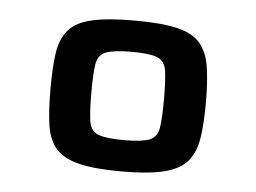

<svg xmlns="http://www.w3.org/2000/svg" viewBox="-34 -736 506 379"><g transform="rotate(5 219.0 -546.5)"><path d="M218 -397Q164 -397 133 -405Q102 -413 87.5 -430.5Q73 -448 69 -476.5Q65 -505 65 -547Q65 -589 69 -617.5Q73 -646 87.5 -663.5Q102 -681 133 -688.5Q164 -696 218 -696Q273 -696 304 -688.5Q335 -681 349.5 -663.5Q364 -646 368.5 -617.5Q373 -589 373 -547Q373 -505 368.5 -476.5Q364 -448 349.5 -430.5Q335 -413 304 -405Q273 -397 218 -397ZM218 -459Q254 -459 269 -465Q284 -471 287 -490Q290 -509 290 -547Q290 -585 287 -603.5Q284 -622 269 -628Q254 -634 218 -634Q183 -634 167.5 -628Q152 -622 149 -603.5Q146 -585 146 -547Q146 -509 149 -490Q152 -471 167.5 -465Q183 -459 218 -459Z"/></g></svg>

Font: Saira Expanded SemiBold
Style: Regular
Weight: 600
Width: 7
Designer: Hector Gatti with collaboration of the Omnibus-Type team
Foundry: Omnibus-Type
Version: Version 1.100; ttfautohint (v1.8.3)